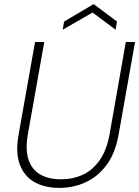

<svg xmlns="http://www.w3.org/2000/svg" viewBox="-20 -905 679 937"><path d="M270 12Q197 12 147 -17Q97 -46 76 -104Q55 -162 71 -249L151 -700H196L116 -250Q103 -175 119 -126.5Q135 -78 175.5 -54Q216 -30 278 -30Q336 -30 384.5 -52.5Q433 -75 467 -124Q501 -173 515 -251L594 -700H639L559 -249Q543 -158 500.5 -100.5Q458 -43 398 -15.5Q338 12 270 12ZM286 -760 293 -800 437 -885 551 -800 544 -760 432 -844Z"/></svg>

Font: DM Sans 17pt ExtraLight
Style: Italic
Weight: 250
Italic angle: -10°
Version: Version 4.004;gftools[0.9.30]